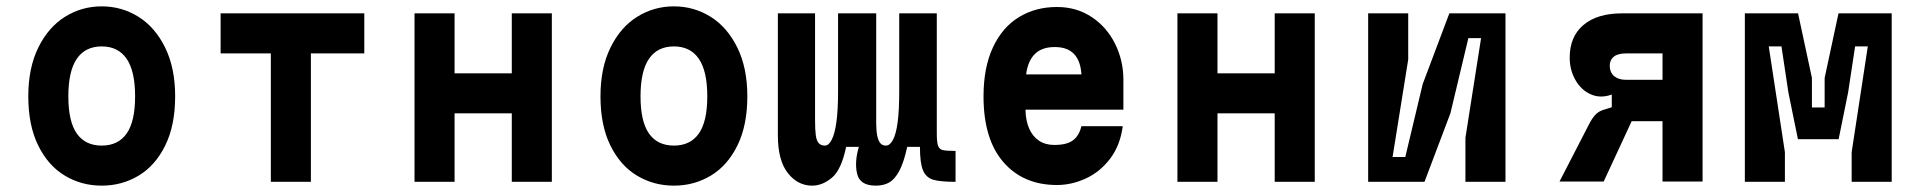

<svg xmlns="http://www.w3.org/2000/svg" viewBox="-20 -572 6040 604"><path d="M300 -426Q248.4 -426 221.7 -387.2Q195 -348.4 195 -269Q195 -189.6 221.7 -151.8Q248.4 -114 300 -114Q351.6 -114 378.3 -151.8Q405 -189.6 405 -269Q405 -348.4 378.3 -387.2Q351.6 -426 300 -426ZM300 -552Q363 -552 415.5 -519.2Q468 -486.4 499.5 -422.4Q531 -358.4 531 -269Q531 -177.6 499.8 -114.3Q468.6 -51 416.1 -19.5Q363.6 12 300 12Q236.4 12 183.9 -19.5Q131.4 -51 100.2 -114.3Q69 -177.6 69 -269Q69 -358.4 100.5 -422.4Q132 -486.4 184.5 -519.2Q237 -552 300 -552Z M832 -404H674V-530H1126V-404H958V0H832Z M1410 -215.4V0H1284V-530H1410V-341.4H1590V-530H1716V0H1590V-215.4Z M2100 -426Q2048.4 -426 2021.7 -387.2Q1995 -348.4 1995 -269Q1995 -189.6 2021.7 -151.8Q2048.4 -114 2100 -114Q2151.6 -114 2178.3 -151.8Q2205 -189.6 2205 -269Q2205 -348.4 2178.3 -387.2Q2151.6 -426 2100 -426ZM2100 -552Q2163 -552 2215.5 -519.2Q2268 -486.4 2299.5 -422.4Q2331 -358.4 2331 -269Q2331 -177.6 2299.8 -114.3Q2268.6 -51 2216.1 -19.5Q2163.6 12 2100 12Q2036.4 12 1983.9 -19.5Q1931.4 -51 1900.2 -114.3Q1869 -177.6 1869 -269Q1869 -358.4 1900.5 -422.4Q1932 -486.4 1984.5 -519.2Q2037 -552 2100 -552Z M2986 -97.2V0Q2938.2 0 2915.8 -6.6Q2893.4 -13.2 2883.7 -36Q2874 -58.8 2874 -110H2834Q2823.2 -60.6 2808.9 -34.2Q2794.6 -7.8 2777.2 2.1Q2759.8 12 2735 12Q2685.2 12 2676.4 -25.1Q2667.6 -62.2 2681.8 -110H2641.8Q2627 -38.2 2597.2 -13.1Q2567.4 12 2535 12Q2489.4 12 2458.2 -27.8Q2427 -67.6 2427 -147V-530H2544V-195Q2544 -164 2546.3 -146.8Q2548.6 -129.6 2555.5 -121.8Q2562.4 -114 2575 -114Q2587 -114 2596.5 -132.4Q2606 -150.8 2611.2 -188.1Q2616.4 -225.4 2616.4 -285V-530H2736.4V-195V-181Q2736.8 -157 2740.2 -142.4Q2743.6 -127.8 2750 -120.9Q2756.4 -114 2767 -114Q2779.6 -114 2789.3 -132.4Q2799 -150.8 2803.9 -187.8Q2808.8 -224.8 2808.8 -285V-530H2927V-152Q2927 -124.4 2931 -113.5Q2935 -102.6 2945.8 -99.9Q2956.6 -97.2 2986 -97.2Z M3074 -269Q3074 -359.4 3103.5 -422.7Q3133 -486 3185.2 -518Q3237.4 -550 3305 -550Q3366.6 -550 3414.1 -518.5Q3461.6 -487 3487.8 -434.4Q3514 -381.8 3514 -321V-227H3206Q3206.6 -192.6 3217.5 -167.7Q3228.4 -142.8 3248.5 -129.4Q3268.6 -116 3296.8 -116Q3335.6 -116 3355.2 -130.4Q3374.8 -144.8 3381.8 -175H3512Q3504 -114.4 3472.2 -72.7Q3440.4 -31 3395.7 -10.5Q3351 10 3305 10Q3199 10 3136.5 -62Q3074 -134 3074 -269ZM3298 -424Q3257.6 -424 3235.6 -402.2Q3213.6 -380.4 3208 -338H3382Q3379.4 -380.4 3358.7 -402.2Q3338 -424 3298 -424Z M3810 -215.4V0H3684V-530H3810V-341.4H3990V-530H4116V0H3990V-215.4Z M4716 0H4590V-138.6L4639.2 -452H4599.2L4542.8 -215.8L4461.2 0H4284V-530H4410V-384.8L4360.8 -78H4400.8L4455.6 -307.6L4539.4 -530H4716Z M5210 -1V-190.8H5113L5025 -1H4886L4979.2 -181.8Q4988.2 -199.6 4998.6 -210.8Q5009 -222 5025.2 -226.8L5050.4 -234.6V-274.6Q5015.2 -261.8 4984.7 -275.1Q4954.2 -288.4 4936.1 -320.2Q4918 -352 4918 -390.8Q4918 -456.6 4961.1 -493.3Q5004.2 -530 5083 -530H5336V-1ZM5210 -404H5095.6Q5069.6 -404 5056.8 -393.8Q5044 -383.6 5044 -365.6Q5044 -352.6 5049.4 -342.8Q5054.8 -333 5066.4 -327Q5078 -321 5095.6 -321H5210Z M5469 -530H5636.4L5680 -326.8V-234H5720V-326.8L5763.6 -530H5931V0H5805V-93.2L5855.8 -426H5815.8L5794 -282L5764 -134H5636L5606 -281L5584.2 -426H5544.2L5595 -93.2V0H5469Z"/></svg>

Font: Fliege Mono Thin
Style: Regular
Weight: 100
Version: Version 0.020;Glyphs 3.3 (3306)